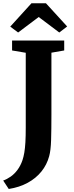

<svg xmlns="http://www.w3.org/2000/svg" viewBox="-41 -998 466 1208"><path d="M-21 138Q3 129.5 26.5 113Q50 96.5 69.2 70.5Q88.5 44.5 100.5 9.5Q107.5 -11.5 112 -38Q116.5 -64.5 118.8 -102.8Q121 -141 121 -196V-666L35 -680.5V-743H363V-680.5L282.5 -666.5V-274.5Q282.5 -182 280.5 -116.8Q278.5 -51.5 268.5 -15.5Q254 38.5 219.5 81.2Q185 124 133 152.2Q81 180.5 14 191ZM73 -793.5 23.5 -830.5 157 -977.5H248L381.5 -831.5L332 -793.5L202.5 -891Z"/></svg>

Font: Merriweather 28pt ExtraBold
Style: Regular
Weight: 800
Version: Version 2.100